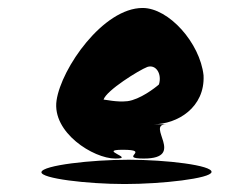

<svg xmlns="http://www.w3.org/2000/svg" viewBox="-20 -706 589 482"><path d="M84 -274C82 -258 199 -244 293 -244C387 -244 509 -258 511 -274C514 -291 397 -305 303 -305C209 -305 87 -291 84 -274ZM122 -454C110 -373 215 -308 269 -308C323 -308 223 -330 288 -330C362 -330 275 -308 341 -308C449 -308 344 -394 398 -394H365C425 -394 495 -436 491 -517C482 -598 404 -686 338 -686C239 -686 134 -535 122 -454ZM240 -456C247 -479 329 -530 350 -538C372 -545 387 -520 379 -494C369 -485 331 -456 300 -452C273 -449 245 -456 240 -456Z"/></svg>

Font: Ampere
Style: SCSuCndIta
Weight: 400
Version: Version 1